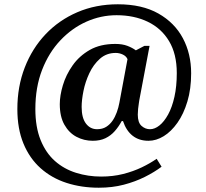

<svg xmlns="http://www.w3.org/2000/svg" viewBox="-20 -734 961 896"><path d="M441 142Q360 142 290.5 119.5Q221 97 169.5 51Q118 5 89.5 -64Q61 -133 61 -225Q61 -330 95.5 -419Q130 -508 192.5 -574Q255 -640 341 -677Q427 -714 530 -714Q643 -714 719 -671Q795 -628 833.5 -555.5Q872 -483 872 -392Q872 -319 854.5 -260.5Q837 -202 808 -161Q779 -120 744 -98.5Q709 -77 673 -77Q629 -77 599 -100.5Q569 -124 554 -169H548Q534 -143 515.5 -122Q497 -101 472 -89Q447 -77 413 -77Q372 -77 337 -95.5Q302 -114 280.5 -152Q259 -190 259 -248Q259 -288 273.5 -336.5Q288 -385 319 -429Q350 -473 399 -501Q448 -529 518 -529Q551 -529 574.5 -520Q598 -511 614 -499L654 -520H678L630 -266Q630 -264 628 -252.5Q626 -241 624.5 -226Q623 -211 623 -199Q623 -162 640.5 -146.5Q658 -131 680 -131Q702 -131 724 -148.5Q746 -166 764.5 -199.5Q783 -233 794 -282Q805 -331 805 -393Q805 -482 769 -542Q733 -602 669.5 -632.5Q606 -663 524 -663Q451 -663 383.5 -633Q316 -603 262 -546Q208 -489 176.5 -408Q145 -327 145 -225Q145 -141 169.5 -80.5Q194 -20 236.5 17.5Q279 55 335 72.5Q391 90 452 90Q507 90 554.5 78Q602 66 641.5 47Q681 28 711 7L734 44Q701 69 656 91.5Q611 114 557.5 128Q504 142 441 142ZM433 -131Q458 -131 475.5 -142Q493 -153 505 -170.5Q517 -188 525 -210Q533 -232 537 -254L575 -458Q569 -472 553 -479.5Q537 -487 520 -487Q477 -487 446.5 -460Q416 -433 397 -392.5Q378 -352 369.5 -309.5Q361 -267 361 -235Q361 -184 381 -157.5Q401 -131 433 -131Z"/></svg>

Font: Noto Serif Armenian Medium
Style: Regular
Weight: 500
Version: Version 2.007